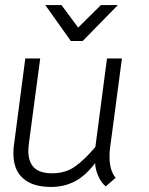

<svg xmlns="http://www.w3.org/2000/svg" viewBox="-20 -731 588 759"><path d="M33 -124Q33 -145 35 -156L80 -500H139L94 -163Q92 -143 92 -134Q92 -92 114 -69Q136 -46 187 -46Q238 -46 275.5 -72Q313 -98 357 -150L403 -500H462L415 -145Q413 -133 413 -110Q413 -58 437 -28L398 6Q379 -10 368 -36Q357 -62 356 -86Q317 -35 275 -13.5Q233 8 182 8Q109 8 71 -26Q33 -60 33 -124ZM159 -711H223L289 -622L379 -711H446L307 -569H260Z"/></svg>

Font: Bellota Text
Style: Italic
Weight: 400
Italic angle: -7.5°
Designer: Kemie Guaida
Foundry: Kemie Guaida
Version: Version 4.001